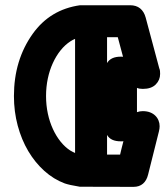

<svg xmlns="http://www.w3.org/2000/svg" viewBox="-20 -667 642 733"><path d="M476.6 -647Q500 -647 514.9 -635Q529.8 -623 536.1 -600.1Q548.8 -552.2 562 -503.4Q575.2 -454.6 587.9 -406.7Q590.3 -401.4 590.8 -396Q591.3 -390.6 591.3 -384.8Q591.3 -361.3 574.5 -344.5Q557.6 -327.6 525.4 -327.6Q511.2 -327.6 502.9 -331.5V-238.8Q513.2 -242.7 524.9 -242.7Q541 -242.7 553 -238Q564.9 -233.4 573 -225.3Q581.1 -217.3 585.2 -207Q589.4 -196.8 589.4 -185.1Q589.4 -176.8 586.9 -166L545.4 -0.5Q540 22 525.9 34.2Q511.7 46.4 489.7 46.4L284.7 45.9Q263.7 42.5 249.5 39.3Q235.4 36.1 227.1 33.2Q185.1 17.6 149.4 -14.4Q113.8 -46.4 87.9 -90.1Q62 -133.8 47.6 -187.5Q33.2 -241.2 33.2 -300.3Q33.2 -437.5 105 -538.1Q171.4 -630.9 285.6 -647ZM266.6 -518.6Q257.8 -515.1 249 -509.3Q228.5 -496.1 211.4 -474.9Q194.3 -453.6 181.9 -426.5Q169.4 -399.4 162.6 -367.4Q155.8 -335.4 155.8 -300.3Q155.8 -265.6 162.6 -233.6Q169.4 -201.7 181.9 -174.6Q194.3 -147.5 211.4 -126.2Q228.5 -105 249 -91.8L248.5 -92.3Q253.4 -89.4 257.6 -87.2Q261.7 -85 266.6 -83ZM441.4 -450.7Q443.8 -450.7 445.6 -450.7Q447.3 -450.7 449.7 -450.2L429.7 -524.9H388.7V-426.3Q402.8 -450.7 441.4 -450.7ZM438.5 -76.7Q441.4 -89.4 444.6 -102.3Q447.8 -115.2 451.2 -127.9Q448.7 -127.4 446.3 -127.4Q443.8 -127.4 441.4 -127.4Q402.3 -127.4 388.7 -151.9V-76.7Z"/></svg>

Font: Erica Type
Style: Bold
Weight: 700
Designer: Peter Wiegel
Foundry: Peter Wiegel
Version: Version 1.000 2010 initial release